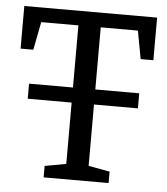

<svg xmlns="http://www.w3.org/2000/svg" viewBox="-49 -692 639 736"><g transform="rotate(5 270.5 -324.0)"><path d="M59 -295V-353H483V-295ZM146 0V-44L228 -59V-592H85L64 -484H15V-648H526V-484H477L457 -592H314V-59L396 -44V0Z"/></g></svg>

Font: Faustina Light
Style: Regular
Weight: 400
Version: Version 1.200